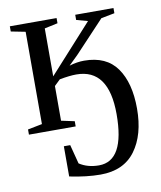

<svg xmlns="http://www.w3.org/2000/svg" viewBox="-78 -522 671 801"><g transform="rotate(-10 257.5 -121.5)"><path d="M393 -21Q393 -213 256 -213Q228 -213 185 -205L160 -181V-34L216 -22V0H18V-22L79 -34V-425L18 -437V-459H216V-437L160 -425V-222L343 -424L295 -437V-459H457V-437L400 -426L274 -292L235 -254Q268 -264 298 -264Q392 -264 436.5 -201Q481 -138 481 -29Q481 82 431.5 149Q382 216 284 216Q225 216 153 201V73H180L201 154Q236 177 284 177Q393 177 393 -21Z"/></g></svg>

Font: Libra Serif Modern
Style: Regular
Weight: 400
Designer: Stefan Peev, Context Ltd
Foundry: Stefan Peev, Context Ltd
Version: Version 1.000